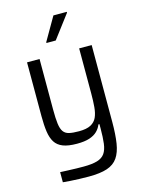

<svg xmlns="http://www.w3.org/2000/svg" viewBox="-136 -804 798 1082"><g transform="rotate(-15 263.0 -262.5)"><path d="M244 202Q217 202 189.5 201Q162 200 137.5 198.5Q113 197 94 195V136Q119 137 142 138Q165 139 187 139.5Q209 140 230 140Q280 140 310 131Q340 122 354.5 101Q369 80 373.5 44.5Q378 9 378 -43V-68H372Q364 -47 347 -30Q330 -13 301.5 -3.5Q273 6 228 6Q177 6 146.5 -6Q116 -18 100.5 -42.5Q85 -67 79.5 -105Q74 -143 74 -195V-510H147V-215Q147 -164 151 -132.5Q155 -101 166.5 -85Q178 -69 199.5 -64Q221 -59 257 -59Q301 -59 325.5 -72Q350 -85 361 -109Q372 -133 375 -168Q378 -203 378 -247V-510H451V-62Q451 11 443 62Q435 113 413.5 144Q392 175 351.5 188.5Q311 202 244 202ZM208 -587V-592L286 -727H364V-722L262 -587Z"/></g></svg>

Font: Saira SemiCondensed
Style: Regular
Weight: 400
Width: 4
Designer: Hector Gatti with collaboration of the Omnibus-Type team
Foundry: Omnibus-Type
Version: Version 1.101